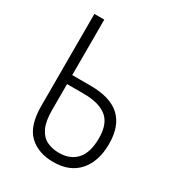

<svg xmlns="http://www.w3.org/2000/svg" viewBox="-173 -818 847 926"><g transform="rotate(30 250.0 -355.0)"><path d="M265 4Q180 4 130 -44Q80 -92 80 -203V-714H135V-405H236Q348 -405 401.5 -355Q455 -305 455 -206Q455 -109 405.5 -52.5Q356 4 265 4ZM266 -48Q329 -48 364 -87Q399 -126 399 -206Q399 -286 356 -320.5Q313 -355 227 -355H135V-211Q135 -148 152 -112.5Q169 -77 198.5 -62.5Q228 -48 266 -48Z"/></g></svg>

Font: Noto Sans Mono ExtraCondensed Light
Style: Regular
Weight: 300
Width: 2
Designer: Monotype Design Team
Foundry: Monotype Imaging Inc.
Version: Version 2.014; ttfautohint (v1.8.4.7-5d5b)